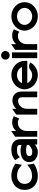

<svg xmlns="http://www.w3.org/2000/svg" viewBox="1346 -2030 695 3428"><g transform="rotate(-90 1694.0 -316.5)"><path d="M17 -225C17 -192 22 -160 34 -131C67 -48 148 11 267 11C356 11 431 -22 485 -60L465 -179L422 -143C384 -113 332 -92 267 -92C182 -92 124 -142 124 -226C124 -245 128 -263 135 -279C155 -325 200 -360 272 -360C337 -360 384 -339 421 -308L465 -272L485 -391C431 -429 356 -462 267 -462C230 -462 197 -456 166 -443C81 -410 17 -336 17 -225Z M513 -140C513 -47 593 11 696 11C752 11 799 -20 827 -43V0H923V-295C923 -407 854 -462 735 -462C652 -462 600 -438 557 -401L547 -393L602 -311L615 -323C648 -353 677 -361 735 -361C799 -361 820 -347 820 -299V-280C799 -288 764 -298 726 -298C614 -298 513 -255 513 -140ZM620 -141C620 -185 662 -199 726 -199C763 -199 801 -190 820 -184V-151C808 -137 758 -88 699 -88C648 -88 620 -105 620 -141Z M966 0H1069V-190C1069 -238 1087 -276 1112 -302C1134 -326 1166 -345 1209 -345C1253 -345 1258 -340 1275 -329L1290 -319L1333 -417L1319 -424C1292 -436 1276 -447 1217 -447C1152 -447 1104 -417 1069 -378V-466L966 -394Z M1361 0H1465V-186C1465 -234 1484 -272 1509 -298C1531 -322 1563 -341 1606 -341C1651 -341 1671 -313 1671 -267V0H1773V-280C1773 -374 1718 -443 1614 -443C1549 -443 1501 -413 1465 -374V-447L1361 -374Z M1813 -226C1813 -95 1929 11 2068 11C2159 11 2240 -38 2285 -111L2294 -126L2278 -133C2277 -133 2209 -164 2164 -126C2137 -104 2105 -90 2068 -90C2002 -90 1945 -126 1924 -177H2321V-224C2321 -356 2207 -462 2068 -462C1929 -462 1813 -357 1813 -226ZM1923 -272C1943 -324 2000 -361 2068 -361C2135 -361 2191 -325 2211 -272Z M2343 -568C2343 -525 2378 -492 2420 -492C2462 -492 2497 -525 2497 -568C2497 -611 2462 -644 2420 -644C2378 -644 2343 -611 2343 -568ZM2369 0H2472V-451H2369Z M2517 0H2620V-190C2620 -238 2638 -276 2663 -302C2685 -326 2717 -345 2760 -345C2804 -345 2809 -340 2826 -329L2841 -319L2884 -417L2870 -424C2843 -436 2827 -447 2768 -447C2703 -447 2655 -417 2620 -378V-466L2517 -394Z M2861 -226C2861 -95 2977 11 3116 11C3255 11 3369 -95 3369 -226C3369 -357 3255 -462 3116 -462C2977 -462 2861 -357 2861 -226ZM2963 -226C2963 -301 3032 -361 3116 -361C3200 -361 3267 -301 3267 -226C3267 -151 3200 -90 3116 -90C3032 -90 2963 -151 2963 -226Z"/></g></svg>

Font: Charger Sport
Style: Blk
Weight: 900
Designer: Jasper
Foundry: Cannot Into Space Fonts
Version: Version 1.1